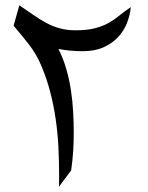

<svg xmlns="http://www.w3.org/2000/svg" viewBox="-20 -680 552 717"><path d="M52.2 -660.2Q82 -640.1 106.4 -623Q130.9 -606 154.5 -593.5Q178.2 -581.1 203.9 -574Q229.5 -566.9 261.7 -566.9Q306.2 -566.9 335.4 -574.7Q364.7 -582.5 386.2 -594.7Q407.7 -606.9 426.3 -622.3Q444.8 -637.7 468.3 -653.3Q465.8 -624.5 454.6 -595.2Q443.4 -565.9 421.6 -542.2Q399.9 -518.6 367.2 -503.7Q334.5 -488.8 289.1 -488.8Q264.2 -488.8 241.5 -491Q218.8 -493.2 198.2 -497.1Q216.3 -461.4 227.5 -422.4Q238.8 -383.3 244.9 -343Q251 -302.7 253.2 -262.2Q255.4 -221.7 255.4 -183.1Q255.4 -148.4 253.2 -114Q251 -79.6 245.6 -43.5L200.2 17.1Q200.7 4.9 200.7 -6.8Q200.7 -18.6 200.7 -30.8Q200.7 -82 198 -133.1Q195.3 -184.1 188 -234.9Q180.7 -285.6 167.7 -335.9Q154.8 -386.2 133.8 -435.5Q116.7 -476.6 90.1 -511.2Q63.5 -545.9 30.8 -584Z"/></svg>

Font: Cardo
Style: Bold
Weight: 700
Designer: David J. Perry
Foundry: David J. Perry
Version: Version 1.0011